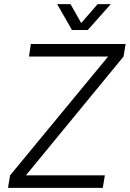

<svg xmlns="http://www.w3.org/2000/svg" viewBox="-20 -914 631 934"><path d="M258 -894 330 -768H407L519 -894H455L375 -802L323 -894ZM19 0H480L490 -61H106L581 -639L591 -700H130L121 -639H506L29 -61Z"/></svg>

Font: Arthouse Owned
Style: Italic
Weight: 400
Italic angle: -10°
Designer: Jeremy Tribby
Foundry: Tribby Type
Version: Version 1.000;PS 001.000;hotconv 1.0.88;makeotf.lib2.5.64775